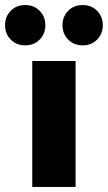

<svg xmlns="http://www.w3.org/2000/svg" viewBox="-70 -742 428 762"><path d="M58 0V-500H230V0ZM258 -562Q223 -562 200.5 -585Q178 -608 178 -642Q178 -676 200.5 -699Q223 -722 258 -722Q293 -722 315.5 -699Q338 -676 338 -642Q338 -608 315.5 -585Q293 -562 258 -562ZM30 -562Q-5 -562 -27.5 -585Q-50 -608 -50 -642Q-50 -676 -27.5 -699Q-5 -722 30 -722Q65 -722 87.5 -699Q110 -676 110 -642Q110 -608 87.5 -585Q65 -562 30 -562Z"/></svg>

Font: Assistant ExtraLight ExtraBold
Style: Regular
Weight: 800
Version: Version 3.000